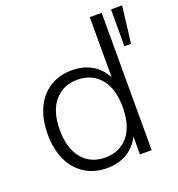

<svg xmlns="http://www.w3.org/2000/svg" viewBox="-129 -812 859 926"><g transform="rotate(-20 300.0 -348.5)"><path d="M265 8Q200 8 151.5 -22.5Q103 -53 76.5 -109.5Q50 -166 50 -243Q50 -320 76 -376Q102 -432 150.5 -463Q199 -494 265 -494Q333 -494 381 -459Q429 -424 445 -365H434V-705H495V0H435V-121H445Q429 -62 381 -27Q333 8 265 8ZM273 -43Q348 -43 391.5 -95Q435 -147 435 -243Q435 -338 391.5 -390Q348 -442 273 -442Q200 -442 156 -390Q112 -338 112 -243Q112 -147 156 -95Q200 -43 273 -43ZM543 -516V-705H600L577 -516Z"/></g></svg>

Font: Nunito Sans 12pt ExtraLight 12pt Light
Style: Regular
Weight: 300
Version: Version 3.101;gftools[0.9.27]